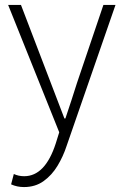

<svg xmlns="http://www.w3.org/2000/svg" viewBox="-20 -530 499 778"><path d="M77 228Q49 228 25 217L36 175Q55 184 78 184Q163 184 206 51L220 6L13 -510H65L241 -50H245Q270 -124 292 -194L399 -510H448L250 61Q236 104 213 142Q190 180 156.5 204Q123 228 77 228Z"/></svg>

Font: LXGW 975 Gothic SC 200W
Style: Regular
Weight: 200
Version: Version 2.01;February 25, 2021